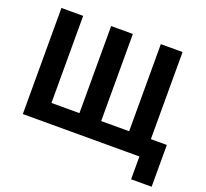

<svg xmlns="http://www.w3.org/2000/svg" viewBox="-141 -868 1273 1187"><g transform="rotate(20 496.0 -274.0)"><path d="M835 150V0H68V-698H211V-125H395V-698H538V-125H722V-698H865V-125H970V150Z"/></g></svg>

Font: IBM Plex Sans Condensed
Style: Bold
Weight: 700
Width: 3
Designer: Mike Abbink, Paul van der Laan, Pieter van Rosmalen
Foundry: Bold Monday
Version: Version 3.201